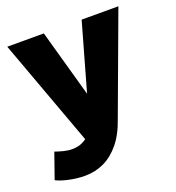

<svg xmlns="http://www.w3.org/2000/svg" viewBox="-122 -568 784 854"><g transform="rotate(-20 270.0 -141.0)"><path d="M136 188Q101 188 63 180Q25 172 2 160L44 40Q61 46 82 51.5Q103 57 123 57Q137 57 149.5 54.5Q162 52 173 46.5Q184 41 192 35L7 -470H180L269 -152L359 -470H533L359 0Q336 67 302 108Q268 149 226.5 168.5Q185 188 136 188Z"/></g></svg>

Font: Gantari ExtraBold
Style: Regular
Weight: 800
Version: Version 1.000